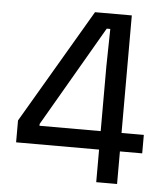

<svg xmlns="http://www.w3.org/2000/svg" viewBox="-49 -682 619 725"><g transform="rotate(5 261.0 -319.5)"><path d="M342.5 0V-439.5L345 -581H331.5L110.5 -200.5V-162.5L78.5 -193.5H506V-123.5H28V-206.5L282 -639H421.5V0Z"/></g></svg>

Font: Anek Bangla
Style: Regular
Weight: 400
Designer: Sulekha Rajkumar (Bangla), Yesha Goshar (Latin)
Foundry: Ek Type
Version: Version 1.003